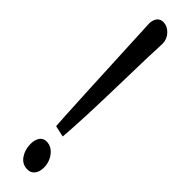

<svg xmlns="http://www.w3.org/2000/svg" viewBox="-262 -713 706 706"><g transform="rotate(45 91.0 -359.5)"><path d="M109.4 -168 65.4 -177.7Q60.5 -242.2 40 -689.5Q43.9 -727.5 74.2 -727.5Q93.8 -727.5 110.4 -710.9Q127 -694.3 127.9 -669.9Q125 -617.2 121.1 -440.4Q117.2 -263.7 109.4 -168ZM80.1 -113.3Q106.4 -113.3 124 -90.3Q141.6 -67.4 141.6 -38.1Q141.6 -16.6 131.3 -3.4Q121.1 9.8 103.5 9.8Q76.2 9.8 60.5 -12.7Q44.9 -35.2 44.9 -65.4Q44.9 -86.9 54.2 -100.1Q63.5 -113.3 80.1 -113.3Z"/></g></svg>

Font: Neucha
Style: Regular
Weight: 400
Designer: Jovanny Lemonad
Foundry: Jovanny Lemonad
Version: Version 001.001